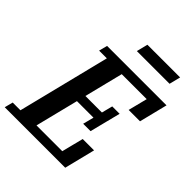

<svg xmlns="http://www.w3.org/2000/svg" viewBox="-268 -1016 1158 1158"><g transform="rotate(45 311.0 -437.5)"><path d="M-16 -54H50L197 -644H131L145 -698H652L607 -517H510L541 -640H328L266 -392H407L425 -462H488L438 -264H375L393 -334H252L183 -58H403L438 -197H535L486 0H-30ZM312 -875H591L573 -803H294Z"/></g></svg>

Font: IBM Plex Serif SmBld
Style: Italic
Weight: 600
Italic angle: -14°
Designer: Mike Abbink, Paul van der Laan, Pieter van Rosmalen
Foundry: Bold Monday
Version: Version 3.001